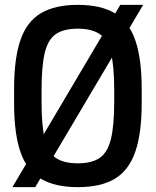

<svg xmlns="http://www.w3.org/2000/svg" viewBox="-20 -760 640 790"><path d="M31 10 475 -740H569L125 10ZM300 10Q206 10 148 -24.5Q90 -59 64 -135Q38 -211 38 -335V-395Q38 -519 64 -595Q90 -671 148 -705.5Q206 -740 300 -740Q395 -740 452.5 -705.5Q510 -671 536.5 -595Q563 -519 563 -395V-335Q563 -211 536.5 -135Q510 -59 452.5 -24.5Q395 10 300 10ZM300 -88Q358 -88 390.5 -110.5Q423 -133 436.5 -188.5Q450 -244 450 -343V-388Q450 -487 436.5 -542Q423 -597 390.5 -619.5Q358 -642 300 -642Q242 -642 209.5 -619.5Q177 -597 164 -542Q151 -487 151 -388V-343Q151 -244 164 -188.5Q177 -133 209.5 -110.5Q242 -88 300 -88Z"/></svg>

Font: M PLUS Code Latin Expanded Medium
Style: Regular
Weight: 500
Width: 7
Designer: Coji Morishita
Foundry: UNDERFOREST DESIGN
Version: Version 1.002; ttfautohint (v1.8.3)